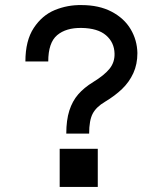

<svg xmlns="http://www.w3.org/2000/svg" viewBox="-20 -736 640 756"><path d="M365 -150V0H215V-150ZM301 -716Q370 -716 419.5 -690Q469 -664 494.5 -621Q520 -578 521 -527Q521 -483 505 -448Q489 -413 461 -386Q433 -359 393 -335Q359 -315 345 -288.5Q331 -262 331 -210H241Q241 -263 253 -300.5Q265 -338 288 -364.5Q311 -391 347 -413Q391 -440 411.5 -465.5Q432 -491 431 -525Q430 -569 397.5 -597Q365 -625 301 -626Q240 -627 205 -597.5Q170 -568 170 -494H80Q80 -576 113 -626Q146 -676 196 -696.5Q246 -717 301 -716Z"/></svg>

Font: Fliege Mono Thin
Style: Regular
Weight: 100
Version: Version 0.020;Glyphs 3.3 (3306)